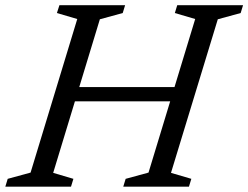

<svg xmlns="http://www.w3.org/2000/svg" viewBox="-38 -702 934 722"><path d="M192 -321 208.5 -374.5H669L653 -321ZM252.5 -630.5 176 -653 185.5 -682.5H432.5L423.5 -653L337.5 -629.5L162 -52L238 -29.5L229 0H-18L-9 -29.5L77 -53ZM696 -630.5 619.5 -653 628.5 -682.5H876L867 -653L781 -629.5L605 -52L681.5 -29.5L672.5 0H425.5L434.5 -29.5L520.5 -53Z"/></svg>

Font: Newsreader 14pt
Style: Italic
Weight: 400
Italic angle: -17°
Designer: Hugues Gentile
Foundry: Production Type
Version: Version 1.003